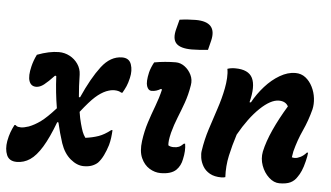

<svg xmlns="http://www.w3.org/2000/svg" viewBox="-53 -856 1656 961"><g transform="rotate(5 775.0 -375.0)"><path d="M116 -525Q177 -548 225 -548Q254 -548 279.5 -534.5Q305 -521 321 -497.5Q337 -474 338 -445Q339 -386 344 -332H350Q394 -431 439 -490Q484 -549 543 -549Q578 -549 588.5 -518.5Q599 -488 590 -450Q584 -424 577 -408Q570 -392 559 -373H553Q540 -382 517 -382Q509 -382 499.5 -380Q490 -378 477 -373Q451 -362 424 -338Q397 -314 354 -259Q359 -226 366 -201Q373 -175 378.5 -160.5Q384 -146 394 -132Q431 -137 459.5 -147Q488 -157 520 -182H526Q525 -162 522.5 -143Q520 -124 515 -106Q506 -77 494.5 -53.5Q483 -30 468 -14Q456 -3 439 3.5Q422 10 398 10Q364 10 331 -17.5Q298 -45 281 -95Q265 -144 253 -197L247 -198Q217 -118 188 -70.5Q159 -23 128.5 -2.5Q98 18 62 18Q24 18 11.5 -11.5Q-1 -41 6 -82Q11 -108 18 -127Q25 -146 35 -165H41Q46 -159 53.5 -157.5Q61 -156 68 -156Q83 -156 107 -164Q136 -175 165.5 -196.5Q195 -218 239 -267Q226 -344 222 -427L216 -429Q185 -396 165 -380.5Q145 -365 126 -365Q100 -365 91 -390.5Q82 -416 94 -465Q97 -478 102.5 -493.5Q108 -509 116 -525Z M704 -538Q730 -543 758.5 -545.5Q787 -548 812 -548Q836 -548 857 -532.5Q878 -517 890 -492.5Q902 -468 897 -440Q889 -391 874.5 -350.5Q860 -310 845 -273Q830 -236 819 -195Q813 -170 811.5 -156Q810 -142 811 -131Q821 -124 838 -124Q854 -124 864.5 -128.5Q875 -133 888 -146H894Q900 -112 890 -68Q884 -35 862 -13Q837 11 784 11Q755 11 728 -5.5Q701 -22 686 -55.5Q671 -89 678 -141Q685 -192 699 -235.5Q713 -279 729 -321Q745 -363 755 -406L750 -409Q738 -402 727 -398.5Q716 -395 703 -395Q687 -395 679.5 -416.5Q672 -438 683 -486Q689 -510 704 -538ZM812 -762Q832 -765 854 -766.5Q876 -768 893 -768Q1002 -768 979 -672L967 -624Q948 -622 926 -620.5Q904 -619 886 -619Q828 -619 807 -642Q786 -665 800 -716Z M1072 -538Q1089 -544 1111 -544Q1178 -544 1198 -503.5Q1218 -463 1197 -381H1204Q1228 -425 1262 -463Q1296 -501 1335.5 -524Q1375 -547 1413 -547Q1443 -547 1464.5 -530Q1486 -513 1499.5 -486Q1513 -459 1516.5 -429Q1520 -399 1514 -373Q1499 -315 1475.5 -264Q1452 -213 1437 -155Q1436 -147 1434.5 -140Q1433 -133 1432 -125Q1436 -124 1439.5 -123.5Q1443 -123 1447 -123Q1459 -123 1475 -131Q1491 -139 1505 -155H1511Q1510 -146 1508.5 -136Q1507 -126 1503 -111Q1496 -82 1487.5 -62.5Q1479 -43 1470 -31Q1457 -10 1436.5 0Q1416 10 1381 10Q1353 10 1328 -13Q1303 -36 1290.5 -70.5Q1278 -105 1285 -141Q1296 -192 1323.5 -252.5Q1351 -313 1390 -377Q1377 -402 1343 -402Q1302 -402 1249 -351.5Q1196 -301 1147 -214Q1129 -158 1117.5 -105.5Q1106 -53 1109 3Q1100 6 1090 6Q1054 6 1031 -7Q1008 -20 996 -40.5Q984 -61 980.5 -82.5Q977 -104 980 -120Q988 -174 1005 -227.5Q1022 -281 1040 -334.5Q1058 -388 1068 -440Q1073 -466 1074.5 -492Q1076 -518 1072 -538Z"/></g></svg>

Font: Recursive Sn Csl St
Style: Bold Italic
Weight: 700
Italic angle: -15°
Version: Version 1.079;hotconv 1.0.112;makeotfexe 2.5.65598; ttfautoh